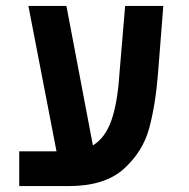

<svg xmlns="http://www.w3.org/2000/svg" viewBox="-20 -629 640 649"><path d="M45 -117.5H171L76 -609H204.5L294 -137.5Q335.5 -162.5 356.5 -222Q377.5 -281.5 384 -383.5L403 -609H532L514 -379.5Q505.5 -274 484.2 -195.2Q463 -116.5 398.5 -58.2Q334 0 212 0H45Z"/></svg>

Font: JuliaMono
Style: Bold Italic
Weight: 700
Italic angle: -9°
Monospace: yes
Designer: cormullion
Foundry: corm
Version: Version 0.057; ttfautohint (v1.8.4)